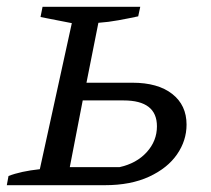

<svg xmlns="http://www.w3.org/2000/svg" viewBox="-20 -544 619 564"><path d="M0 0 5 -27Q41 -41 97 -47L191 -476L99 -494L105 -524H392L386 -496Q358 -490 328 -484.5Q298 -479 269 -477L234 -301H369Q444 -301 486 -268Q528 -235 528 -178Q528 -131 500 -90.5Q472 -50 418 -25Q364 0 288 0ZM185 -53H331Q381 -64 411 -97Q441 -130 441 -173Q441 -249 343 -249H223Z"/></svg>

Font: Piazzolla SC
Style: Italic
Weight: 400
Italic angle: -11.3°
Designer: Juan Pablo del Peral
Foundry: Huerta Tipografica
Version: Version 1.330